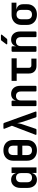

<svg xmlns="http://www.w3.org/2000/svg" viewBox="1682 -2508 835 4240"><g transform="rotate(-90 2100.0 -387.5)"><path d="M250.4 10Q170.2 10 120.3 -47Q70.4 -104.1 70.4 -200.4V-349.1Q70.4 -445.9 120.1 -503Q169.8 -560 250.4 -560Q323.7 -560 365.9 -513.6Q408.1 -467.3 408.1 -386.6L373.1 -450.9H401.9L398.1 -550H523.2V0H401V-99.1H373.1L408.1 -163.4Q408.1 -82.3 365.9 -36.2Q323.7 10 250.4 10ZM296.8 -98.4Q345.2 -98.4 371.7 -127.3Q398.1 -156.1 398.1 -208.8V-341.2Q398.1 -393.9 371.7 -422.7Q345.2 -451.6 296.8 -451.6Q249.2 -451.6 222.3 -424Q195.5 -396.4 195.5 -344.1V-205.9Q195.5 -154.1 222.3 -126.3Q249.2 -98.4 296.8 -98.4Z M900 10Q829.9 10 778.6 -16.5Q727.3 -42.9 699.5 -91.6Q671.6 -140.3 671.6 -205.9V-514.1Q671.6 -580.1 699.5 -628.6Q727.3 -677.1 778.6 -703.5Q829.9 -730 900 -730Q970.7 -730 1021.7 -703.5Q1072.7 -677.1 1100.5 -628.6Q1128.4 -580.1 1128.4 -514.6V-205.9Q1128.4 -140.3 1100.5 -91.6Q1072.7 -42.9 1021.7 -16.5Q970.7 10 900 10ZM900 -99.3Q950.2 -99.3 976.8 -126.7Q1003.3 -154.1 1003.3 -205.9V-312.7H796.7V-205.9Q796.7 -154.1 823.7 -126.7Q850.8 -99.3 900 -99.3ZM796.7 -418.2H1003.3V-514.1Q1003.3 -566.4 976.8 -593.6Q950.2 -620.7 900 -620.7Q850.8 -620.7 823.7 -593.6Q796.7 -566.4 796.7 -514.1Z M1260.4 0Q1249.8 0 1245.1 -6.5Q1240.4 -13 1244.4 -23L1443.5 -543.3L1377.9 -707Q1373.9 -718 1378.4 -724Q1382.9 -730 1393.9 -730H1483.6Q1500.6 -730 1506.6 -714L1756.2 -23Q1760.2 -13 1755.7 -6.5Q1751.2 0 1740.2 0H1649.9Q1632.9 0 1627.5 -16.6L1525.3 -321.9Q1515.9 -349.9 1510.1 -379.5Q1504.4 -409.1 1501.2 -427.1Q1499.4 -409.1 1494 -379.8Q1488.5 -350.5 1478.9 -321.9L1375.8 -16Q1371 0 1353.4 0Z M1896.8 0Q1876.8 0 1876.8 -20V-530Q1876.8 -550 1896.8 -550H1979Q1999 -550 1999 -530V-445H2032.6L1996 -415.8Q1996.6 -482 2037.7 -521Q2078.7 -560 2146.6 -560Q2227.8 -560 2276.5 -506.1Q2325.2 -452.1 2325.2 -361.2V-20Q2325.2 0 2305.2 0H2220.1Q2200.1 0 2200.1 -20V-345.8Q2200.1 -397.1 2173.9 -424.8Q2147.6 -452.4 2101.8 -452.4Q2055.2 -452.4 2028.5 -424.1Q2001.9 -395.9 2001.9 -344.1V-20Q2001.9 0 1981.9 0Z M2765 0Q2687.6 0 2642.5 -44.5Q2597.4 -88.9 2597.4 -165.5V-437H2435.3V-550H2931.7V-437H2722.6V-168.4Q2722.6 -143.9 2736.1 -128.5Q2749.7 -113 2773.8 -113H2926.7V0Z M3096.8 0Q3076.8 0 3076.8 -20V-530Q3076.8 -550 3096.8 -550H3179Q3199 -550 3199 -530V-445H3232.6L3196 -415.8Q3196.6 -482 3237.7 -521Q3278.7 -560 3346.6 -560Q3427.8 -560 3476.5 -506.1Q3525.2 -452.1 3525.2 -361.2V-20Q3525.2 0 3505.2 0H3420.1Q3400.1 0 3400.1 -20V-345.8Q3400.1 -397.1 3373.9 -424.8Q3347.6 -452.4 3301.8 -452.4Q3255.2 -452.4 3228.5 -424.1Q3201.9 -395.9 3201.9 -344.1V-20Q3201.9 0 3181.9 0ZM3257.9 -645Q3245.9 -645 3242.2 -652Q3238.4 -659 3245.4 -669L3323.9 -773Q3332.3 -785 3347.9 -785H3439.3Q3452.3 -785 3455.8 -778Q3459.3 -771 3451.3 -760.4L3366 -656.4Q3356.4 -645 3341.4 -645Z M3898.8 10Q3829.5 10 3778.2 -17.1Q3726.9 -44.2 3698.6 -92.6Q3670.4 -141.1 3670.4 -205.9V-334.1Q3670.4 -398.9 3698.6 -447.6Q3726.9 -496.2 3778.2 -523.1Q3829.5 -550 3898.8 -550H4161.2V-442.8H4013.9V-412.8L3980.1 -443.2Q4048.3 -443.2 4087.7 -404.2Q4127.1 -365.2 4127.1 -299V-205.9Q4127.1 -141.1 4098.9 -92.6Q4070.6 -44.2 4019.6 -17.1Q3968.6 10 3898.8 10ZM3898.8 -99.3Q3948.1 -99.3 3975.1 -127.5Q4002 -155.8 4002 -205.9V-334.1Q4002 -390.6 3975.1 -415.7Q3948.1 -440.7 3898.8 -440.7Q3849.9 -440.7 3822.7 -412.8Q3795.5 -384.8 3795.5 -334.1V-205.9Q3795.5 -155.8 3822.7 -127.5Q3849.9 -99.3 3898.8 -99.3Z"/></g></svg>

Font: Pitagon Sans Mono
Style: Regular
Weight: 400
Monospace: yes
Designer: Travis Tran
Foundry: Pitagon
Version: Version 1.001;gftools[0.9.26]